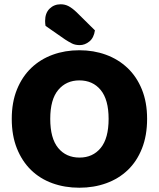

<svg xmlns="http://www.w3.org/2000/svg" viewBox="-20 -860 743 898"><path d="M668 -304Q668 -226 644 -165.5Q620 -105 577.5 -64.5Q535 -24 477 -3Q419 18 351 18Q283 18 225 -3Q167 -24 125 -65Q83 -106 59 -166Q35 -226 35 -304Q35 -382 59.5 -442Q84 -502 126.5 -542.5Q169 -583 226.5 -604Q284 -625 351 -625Q418 -625 475.5 -604Q533 -583 576 -542.5Q619 -502 643.5 -442Q668 -382 668 -304ZM488 -304Q488 -394 451 -439Q414 -484 351 -484Q290 -484 252.5 -439.5Q215 -395 215 -304Q215 -213 252 -168Q289 -123 352 -123Q414 -123 451 -168Q488 -213 488 -304ZM193 -739Q192 -743 191.5 -750.5Q191 -758 191 -762Q191 -799 212 -819.5Q233 -840 264 -840Q284 -840 301 -831Q318 -822 338 -803L424 -718Q419 -683 398 -666Q377 -649 353 -649Q332 -649 317 -656.5Q302 -664 285 -675Z"/></svg>

Font: Baloo Chettan 2 ExtraBold
Style: Regular
Weight: 800
Designer: Maithili Shingre, Unnati Kotecha and Ek Type
Foundry: Ek Type
Version: Version 1.640;hotconv 1.0.111;makeotfexe 2.5.65597; ttfautoh